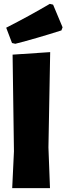

<svg xmlns="http://www.w3.org/2000/svg" viewBox="-20 -971 343 991"><path d="M237 -951 254 -947 303 -830 297 -814Q165 -772 59 -745L42 -749L12 -828Q130 -888 237 -951ZM239 -702 230 -210 238 0H43L52 -190L45 -689Z"/></svg>

Font: Alegreya Sans SC Black
Style: Regular
Weight: 900
Designer: Juan Pablo del Peral
Foundry: Huerta Tipografica
Version: Version 2.007